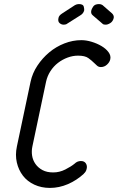

<svg xmlns="http://www.w3.org/2000/svg" viewBox="-20 -922 578 942"><path d="M346 -119Q359 -132 377 -132Q394 -132 401.5 -120Q409 -108 405 -93Q402 -79 391 -70H392Q356 -37 313 -18.5Q270 0 225 0Q183 0 148.5 -16Q114 -32 92.5 -60Q71 -88 62.5 -125Q54 -162 63 -204L130 -521Q139 -563 163.5 -600Q188 -637 221.5 -665Q255 -693 296 -709Q337 -725 379 -725Q403 -725 429.5 -717Q456 -709 478 -696Q500 -683 512.5 -666Q525 -649 521 -631Q518 -617 505 -605Q492 -593 475 -593Q464 -593 456.5 -599.5Q449 -606 441 -614L442 -613Q430 -625 413.5 -637Q397 -649 363 -649Q337 -649 311.5 -639.5Q286 -630 264.5 -613.5Q243 -597 227.5 -573Q212 -549 206 -521L139 -204Q134 -181 137.5 -158.5Q141 -136 154 -117.5Q167 -99 188.5 -87.5Q210 -76 241 -76Q272 -76 300.5 -90.5Q329 -105 346 -119ZM530 -856Q540 -846 538 -834Q534 -817 521.5 -809Q509 -801 499 -801Q492 -801 486 -803L436 -846Q424 -855 428 -871Q429 -877 437 -889.5Q445 -902 466 -902Q476 -902 483 -897ZM285 -856Q269 -846 267 -834Q263 -817 272 -809Q281 -801 292 -801Q299 -801 305 -803L373 -846Q389 -855 393 -871Q394 -877 391 -889.5Q388 -902 367 -902Q357 -902 348 -897Z"/></svg>

Font: VDS Compensated
Style: Light Italic
Weight: 300
Italic angle: -12°
Designer: artmaker
Foundry: artmaker
Version: Version 1.000 2012 initial release